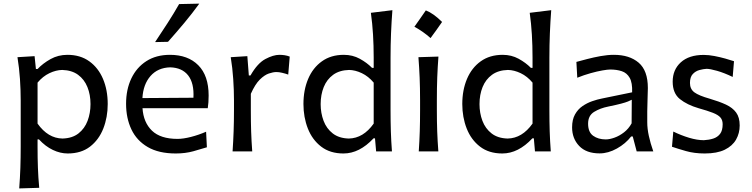

<svg xmlns="http://www.w3.org/2000/svg" viewBox="-20 -846 4200 1073"><path d="M87.4 207Q91.8 148.9 93.8 92.8Q95.7 36.6 95.7 -28.3V-284.7Q95.7 -342.8 91.6 -404.3Q87.4 -465.8 77.6 -526.4L173.3 -532.2L180.7 -460.4H189.9Q220.2 -492.2 262.7 -515.9Q305.2 -539.6 356.9 -539.6Q428.7 -539.6 479 -503.4Q529.3 -467.3 555.7 -405Q582 -342.8 582 -264.6Q582 -190.9 557.4 -127.9Q532.7 -64.9 483.2 -26.6Q433.6 11.7 358.4 11.7Q316.9 11.7 275.4 -8.1Q233.9 -27.8 197.8 -66.9H189.9V-24.4Q189.9 37.6 191.9 91.6Q193.8 145.5 199.2 203.6ZM329.1 -71.8Q383.8 -73.2 418.5 -100.3Q453.1 -127.4 469.5 -170.9Q485.8 -214.4 485.8 -264.2Q485.8 -316.9 468.5 -359.6Q451.2 -402.3 416.3 -428Q381.3 -453.6 327.6 -455.1Q293 -454.6 256.1 -437Q219.2 -419.4 189.9 -384.3V-155.3Q248 -73.2 329.1 -71.8Z M962.4 11.7Q867.2 11.7 805.7 -24.2Q744.1 -60.1 714.4 -122.8Q684.6 -185.5 684.6 -266.1Q684.6 -345.7 713.9 -407.5Q743.2 -469.2 798.1 -504.4Q853 -539.6 929.7 -539.6Q1030.3 -539.6 1088.1 -481.4Q1146 -423.3 1146 -312Q1146 -272.5 1141.1 -241.2H776.4Q781.7 -161.6 829.3 -115.7Q877 -69.8 972.2 -69.8Q1003.9 -69.8 1047.1 -80.8Q1090.3 -91.8 1131.8 -109.9L1136.2 -22.9Q1105 -13.2 1060.3 -0.7Q1015.6 11.7 962.4 11.7ZM1061 -299.8Q1065.4 -381.3 1031.5 -424.6Q997.6 -467.8 931.2 -469.7Q861.8 -467.8 821 -421.1Q780.3 -374.5 775.9 -297.9ZM846.7 -610.8Q882.8 -664.6 916.7 -717.3Q950.7 -770 981 -823.2L1093.8 -825.7Q1054.2 -771 1009.8 -717.8Q965.3 -664.6 918.9 -612.3Z M1279.8 0Q1283.7 -58.1 1285.6 -112.3Q1287.6 -166.5 1287.6 -231.9V-284.7Q1287.6 -342.8 1283.4 -404.3Q1279.3 -465.8 1269.5 -526.4L1362.3 -532.2L1370.6 -424.3H1379.9Q1418.9 -492.7 1463.1 -516.1Q1507.3 -539.6 1541.5 -539.6Q1555.7 -539.6 1570.6 -537.4Q1585.4 -535.2 1599.1 -529.8L1590.8 -429.2Q1574.2 -435.1 1556.6 -439.2Q1539.1 -443.4 1524.9 -443.4Q1506.8 -443.4 1482.7 -435.3Q1458.5 -427.2 1432.1 -401.4Q1405.8 -375.5 1381.8 -321.8V-227.5Q1381.8 -165.5 1383.5 -111.8Q1385.3 -58.1 1389.6 0Z M1899.4 11.7Q1824.7 11.7 1774.9 -26.6Q1725.1 -64.9 1700.4 -127.9Q1675.8 -190.9 1675.8 -264.6Q1675.8 -342.8 1702.1 -405Q1728.5 -467.3 1779.1 -503.4Q1829.6 -539.6 1901.4 -539.6Q1950.7 -539.6 1990.7 -517.6Q2030.8 -495.6 2059.1 -466.8H2068.4V-523.9Q2068.4 -590.3 2064.7 -652.3Q2061 -714.4 2052.7 -774.4L2172.9 -789.1Q2168 -725.1 2165.3 -659.7Q2162.6 -594.2 2162.6 -523.9V-231.9Q2162.6 -166.5 2164.3 -112.3Q2166 -58.1 2170.4 0H2082L2075.7 -72.8H2067.4Q1988.8 11.7 1899.4 11.7ZM1929.2 -71.8Q2010.3 -73.2 2068.4 -155.3V-384.3Q2039.1 -419.4 2002.2 -437Q1965.3 -454.6 1930.7 -455.1Q1877 -453.6 1841.8 -428Q1806.6 -402.3 1789.3 -359.6Q1772 -316.9 1772 -264.2Q1772 -214.4 1788.3 -170.9Q1804.7 -127.4 1839.6 -100.3Q1874.5 -73.2 1929.2 -71.8Z M2359.8 -787.9Q2401.7 -771.8 2450.6 -723.4Q2435 -700.9 2419.2 -678.6Q2403.3 -656.3 2386.1 -633.2Q2345.3 -669.7 2295.9 -696.6Q2312.5 -720.2 2328.1 -742.2Q2343.7 -764.3 2359.8 -787.9ZM2320.3 0Q2324.2 -58.1 2325.9 -112.3Q2327.6 -166.5 2327.6 -231.9V-284.7Q2327.6 -356 2325.2 -412.4Q2322.8 -468.8 2318.4 -526.4L2430.2 -529.8Q2425.8 -470.7 2423.6 -414.1Q2421.4 -357.4 2421.4 -284.7V-231.9Q2421.4 -166.5 2423.3 -112.3Q2425.3 -58.1 2429.7 0Z M2787.1 11.7Q2712.4 11.7 2662.6 -26.6Q2612.8 -64.9 2588.1 -127.9Q2563.5 -190.9 2563.5 -264.6Q2563.5 -342.8 2589.8 -405Q2616.2 -467.3 2666.7 -503.4Q2717.3 -539.6 2789.1 -539.6Q2838.4 -539.6 2878.4 -517.6Q2918.5 -495.6 2946.8 -466.8H2956.1V-523.9Q2956.1 -590.3 2952.4 -652.3Q2948.7 -714.4 2940.4 -774.4L3060.5 -789.1Q3055.7 -725.1 3053 -659.7Q3050.3 -594.2 3050.3 -523.9V-231.9Q3050.3 -166.5 3052 -112.3Q3053.7 -58.1 3058.1 0H2969.7L2963.4 -72.8H2955.1Q2876.5 11.7 2787.1 11.7ZM2816.9 -71.8Q2897.9 -73.2 2956.1 -155.3V-384.3Q2926.8 -419.4 2889.9 -437Q2853 -454.6 2818.4 -455.1Q2764.6 -453.6 2729.5 -428Q2694.3 -402.3 2677 -359.6Q2659.7 -316.9 2659.7 -264.2Q2659.7 -214.4 2676 -170.9Q2692.4 -127.4 2727.3 -100.3Q2762.2 -73.2 2816.9 -71.8Z M3331.1 11.2Q3256.3 11.2 3216.8 -30.3Q3177.2 -71.8 3177.2 -134.3Q3177.2 -177.7 3193.4 -206.5Q3209.5 -235.4 3235.1 -252.9Q3260.7 -270.5 3289.6 -280.5Q3318.4 -290.5 3343.8 -295.4L3512.7 -330.1Q3514.6 -383.8 3499 -411.1Q3483.4 -438.5 3455.1 -448Q3426.8 -457.5 3390.1 -457.5Q3376 -457.5 3346.7 -452.4Q3317.4 -447.3 3280.5 -437Q3243.7 -426.8 3206.1 -411.6L3201.2 -500Q3226.1 -506.8 3261.7 -516.1Q3297.4 -525.4 3336.4 -532.5Q3375.5 -539.6 3410.6 -539.6Q3498 -539.6 3549.3 -495.6Q3600.6 -451.7 3600.6 -354Q3600.6 -330.1 3598.9 -293.7Q3597.2 -257.3 3597.2 -224.1V-162.6Q3597.2 -127 3606 -86.7Q3614.7 -46.4 3630.9 0H3538.1L3516.1 -83.5H3507.3Q3476.1 -43 3427.5 -15.9Q3378.9 11.2 3331.1 11.2ZM3365.2 -66.9Q3386.7 -66.9 3414.1 -76.7Q3441.4 -86.4 3467.3 -106.4Q3493.2 -126.5 3509.8 -156.7L3510.7 -288.6Q3502.4 -284.2 3489.3 -278.8Q3476.1 -273.4 3450.4 -266.6Q3424.8 -259.8 3379.4 -250.5Q3334.5 -241.7 3300.5 -220.9Q3266.6 -200.2 3266.6 -154.8Q3266.6 -107.4 3294.9 -87.2Q3323.2 -66.9 3365.2 -66.9Z M3918.5 11.7Q3860.4 11.7 3813.7 -1.7Q3767.1 -15.1 3735.4 -25.9L3742.7 -110.8Q3786.6 -89.4 3831.5 -75.9Q3876.5 -62.5 3913.6 -62.5Q3941.9 -64 3965.8 -71.5Q3989.7 -79.1 4004.2 -97.9Q4018.6 -116.7 4018.6 -151.9Q4018.6 -175.3 4005.9 -189.7Q3993.2 -204.1 3963.9 -215.6Q3934.6 -227.1 3884.3 -241.2Q3820.3 -259.8 3779.8 -292.2Q3739.3 -324.7 3739.3 -389.6Q3739.3 -456.5 3784.9 -497.8Q3830.6 -539.1 3912.6 -539.1Q3940.9 -539.1 3972.4 -533Q4003.9 -526.9 4033 -518.8Q4062 -510.7 4082 -503.9L4074.7 -416Q4026.9 -439 3987.3 -450.2Q3947.8 -461.4 3928.7 -461.4Q3910.6 -460.4 3888.9 -454.6Q3867.2 -448.7 3851.6 -432.1Q3835.9 -415.5 3835.9 -382.3Q3835.9 -348.1 3860.8 -329.8Q3885.7 -311.5 3946.3 -294.4Q3999.5 -278.8 4036.9 -261.5Q4074.2 -244.1 4094 -217Q4113.8 -189.9 4113.8 -145Q4113.8 -101.6 4093.5 -65.9Q4073.2 -30.3 4030.3 -9.3Q3987.3 11.7 3918.5 11.7Z"/></svg>

Font: Pinar-FD Medium
Style: Regular
Weight: 500
Designer: Amin Abedi
Version: Version 3.000